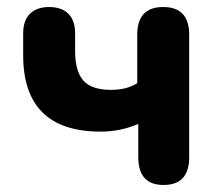

<svg xmlns="http://www.w3.org/2000/svg" viewBox="-20 -519 625 547"><path d="M446 8Q374 8 374 -71V-166Q323 -144 267 -144Q46 -144 46 -362V-424Q46 -461 65.5 -480Q85 -499 120 -499Q155 -499 174.5 -480Q194 -461 194 -424V-374Q194 -316 217.5 -289.5Q241 -263 296 -263Q318 -263 336.5 -267.5Q355 -272 371 -282V-420Q371 -499 445 -499Q519 -499 519 -420V-71Q519 8 446 8Z"/></svg>

Font: Chiron GoRound TC
Style: Bold
Weight: 700
Designer: Ryoko NISHIZUKA 西塚涼子 (kana, bopomofo & ideographs); Paul D. Hunt (Latin, Greek & Cyrillic); Sandoll Communications 산돌커뮤니
Foundry: Adobe
Version: Version 1.000;hotconv 1.1.1;makeotfexe 2.6.0